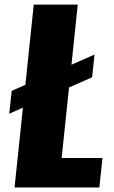

<svg xmlns="http://www.w3.org/2000/svg" viewBox="-20 -830 503 850"><path d="M44.4 0H419.9L433.6 -130.4H252.9L285.6 -442.9L387.7 -487.8L398.4 -588.4L296.4 -543.5L324.2 -809.6H129.4L92.3 -454.6L31.7 -427.7L21 -326.7L81.5 -353.5Z"/></svg>

Font: Oswald
Style: Heavy
Weight: 800
Designer: Vernon Adams
Foundry: Vernon Adams
Version: 3.0; ttfautohint (v0.95.6-bc232) -l 8 -r 50 -G 200 -x 0 -w "